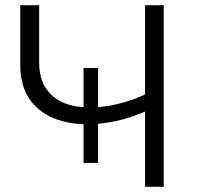

<svg xmlns="http://www.w3.org/2000/svg" viewBox="-20 -720 771 740"><path d="M611 -700V0H539V-290Q450 -251 358 -243V-92H302V-241Q186 -246 122 -305.5Q58 -365 58 -469V-700H131V-477Q131 -401 176 -356.5Q221 -312 302 -307V-458H358V-307Q451 -315 539 -356V-700Z"/></svg>

Font: Montserrat-Regular
Style: Regular
Weight: 400
Version: Version 7.200